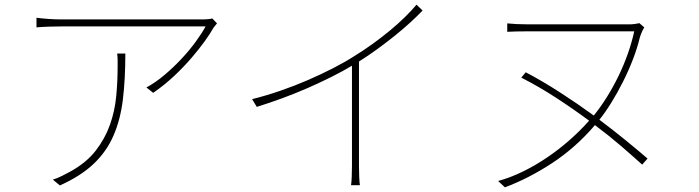

<svg xmlns="http://www.w3.org/2000/svg" viewBox="-20 -775 2990 821"><path d="M908 -675 888 -696Q880 -694 869.5 -693Q859 -692 851 -692H241Q216 -692 187.5 -694Q159 -696 136 -699V-658Q159 -660 187.5 -661Q216 -662 241 -662H859Q844 -634 817.5 -597.5Q791 -561 757 -524.5Q723 -488 684 -455Q645 -422 606 -401L635 -378Q683 -411 724.5 -450Q766 -489 799 -527.5Q832 -566 856 -599.5Q880 -633 892 -655Q896 -661 900 -665.5Q904 -670 908 -675ZM516 -546H481Q483 -531 483 -518V-491Q483 -428 477 -364Q471 -300 450 -241Q429 -182 389 -130.5Q349 -79 280 -41Q266 -33 244.5 -22.5Q223 -12 206 -7L236 18Q325 -22 380 -74Q435 -126 465 -194.5Q495 -263 505.5 -350Q516 -437 516 -546Z M1787 -730 1761 -755Q1740 -730 1711 -701.5Q1682 -673 1647.5 -644.5Q1613 -616 1575 -588.5Q1537 -561 1498 -537Q1458 -511 1406.5 -484.5Q1355 -458 1297.5 -433Q1240 -408 1179 -387Q1118 -366 1058 -351L1078 -318Q1133 -335 1188.5 -355.5Q1244 -376 1296.5 -399Q1349 -422 1397 -446Q1445 -470 1485 -494V-65Q1485 -42 1484 -18Q1483 6 1481 17H1519Q1517 6 1516 -18Q1515 -42 1515 -65V-512Q1555 -537 1594 -565.5Q1633 -594 1668.5 -622.5Q1704 -651 1734 -678.5Q1764 -706 1787 -730Z M2726 -71 2749 -97Q2707 -133 2655 -175.5Q2603 -218 2543 -263Q2568 -294 2594 -336Q2620 -378 2643.5 -424.5Q2667 -471 2686 -520Q2705 -569 2716 -615Q2720 -628 2725 -639Q2730 -650 2735 -658L2714 -676Q2692 -671 2678 -671H2233Q2209 -671 2189 -672Q2169 -673 2149 -675V-639Q2169 -640 2189 -640.5Q2209 -641 2233 -641H2692Q2682 -595 2665 -546.5Q2648 -498 2625.5 -451.5Q2603 -405 2576 -361.5Q2549 -318 2519 -281Q2449 -332 2374.5 -380Q2300 -428 2228 -466L2209 -443Q2284 -405 2357 -357.5Q2430 -310 2499 -259Q2461 -216 2415.5 -176Q2370 -136 2320 -102Q2270 -68 2217 -42Q2164 -16 2110 -1L2139 26Q2241 -12 2341.5 -78Q2442 -144 2524 -240Q2584 -195 2634 -152Q2684 -109 2726 -71Z"/></svg>

Font: Spoqa Han Sans Neo Thin
Style: Regular
Weight: 100
Designer: [Spoqa Han Sans Neo] Dong-huui Kim  Younghwa Kang  Yujin Lee  [Noto Sans] Ryoko NISHIZUKA  (kana & ideographs); Paul D. 
Foundry: Spoqa (http://www.spoqa-han-sans.com)
Version: Version 1.100;hotconv 1.0.109;makeotfexe 2.5.65596